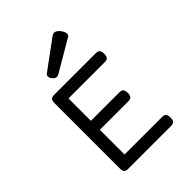

<svg xmlns="http://www.w3.org/2000/svg" viewBox="-231 -943 1063 1063"><g transform="rotate(-45 300.0 -411.5)"><path d="M140.6 -579.6Q124 -579.6 116.9 -572Q109.9 -564.5 109.9 -546.4V-33.2Q109.9 -15.1 116.9 -7.6Q124 0 140.6 0H183.1V-579.6ZM160.6 -70.3V0H477.1Q493.7 0 500.7 -8.1Q507.8 -16.1 507.8 -35.2Q507.8 -54.2 500.7 -62.3Q493.7 -70.3 477.1 -70.3ZM160.6 -334V-263.7H406.2Q422.9 -263.7 429.9 -271.7Q437 -279.8 437 -298.8Q437 -317.9 429.9 -325.9Q422.9 -334 406.2 -334ZM160.6 -579.6V-509.3H467.3Q483.9 -509.3 491 -517.3Q498 -525.4 498 -544.4Q498 -563.5 491 -571.5Q483.9 -579.6 467.3 -579.6ZM195.8 -691.4Q187 -684.1 188.2 -673.3Q189.5 -662.6 199.7 -650.9Q216.8 -631.3 237.8 -643.6L420.4 -750.5Q427.7 -754.4 430.2 -761.5Q432.6 -768.6 429.4 -779.5Q426.3 -790.5 416.5 -802.7Q390.6 -835 365.7 -816.4Z"/></g></svg>

Font: Courier Prime Code
Style: Regular
Weight: 400
Designer: Alan Dague-Greene
Foundry: Quote-Unquote Apps
Version: Version 3.18